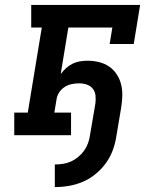

<svg xmlns="http://www.w3.org/2000/svg" viewBox="-20 -550 640 781"><path d="M203 211V119Q219 119 236 116.5Q253 114 268.5 107Q284 100 298 88.5Q312 77 322 63Q332 49 338 32.5Q344 16 346 0Q352 -32 357 -64Q362 -96 368 -129Q370 -145 368.5 -161Q367 -177 357.5 -189Q348 -201 333 -206Q318 -211 302 -211Q287 -211 272 -208Q257 -205 243.5 -196.5Q230 -188 221 -174.5Q212 -161 210 -146L201 -92H269V0H38V-92H93L150 -438H107V-530H550L524 -371H426L437 -438H258L227 -249Q237 -262 249 -273Q261 -284 275.5 -291Q290 -298 305.5 -300.5Q321 -303 336 -303Q360 -303 382.5 -297.5Q405 -292 423.5 -279.5Q442 -267 454.5 -248Q467 -229 472.5 -207Q478 -185 477.5 -161Q477 -137 473 -113L454 0Q450 29 440 57.5Q430 86 412.5 111Q395 136 370.5 156.5Q346 177 318 189Q290 201 261 206Q232 211 203 211Z"/></svg>

Font: Iosevka Slab SmBdExObl
Style: Regular
Weight: 600
Width: 7
Italic angle: -9°
Monospace: yes
Designer: Belleve Invis
Foundry: Belleve Invis
Version: Version 11.1.0; ttfautohint (v1.8.3)